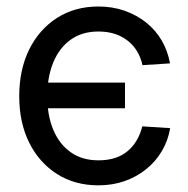

<svg xmlns="http://www.w3.org/2000/svg" viewBox="-20 -553 574 585"><path d="M279.8 11.7Q208 11.7 153.6 -22.9Q99.1 -57.6 68.8 -118.7Q38.6 -179.7 38.6 -259.8Q38.6 -340.3 68.8 -401.9Q99.1 -463.4 153.6 -498.3Q208 -533.2 279.8 -533.2Q322.8 -533.2 359.6 -520.3Q396.5 -507.3 425.3 -484.4Q454.1 -461.4 472.7 -429.7Q491.2 -397.9 498 -359.9L414.1 -354.5Q409.2 -377 398.2 -395.8Q387.2 -414.6 370.1 -428.2Q353 -441.9 330.6 -449.5Q308.1 -457 279.8 -457Q230 -457 195.1 -431.9Q160.2 -406.7 142.1 -362.3Q124 -317.9 124 -259.8Q124 -202.1 142.1 -158.2Q160.2 -114.3 195.1 -89.4Q230 -64.5 279.8 -64.5Q308.6 -64.5 330.8 -71.8Q353 -79.1 369.1 -92.8Q385.3 -106.4 396.5 -125.5Q407.7 -144.5 413.6 -168L498.5 -162.6Q492.2 -125 473.4 -93Q454.6 -61 425.5 -37.6Q396.5 -14.2 359.6 -1.2Q322.8 11.7 279.8 11.7ZM104.5 -223.1V-301.3H360.8V-223.1Z"/></svg>

Font: Inter 28pt
Style: Regular
Weight: 400
Designer: Rasmus Andersson
Foundry: rsms
Version: Version 4.001;git-66647c0bb